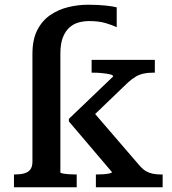

<svg xmlns="http://www.w3.org/2000/svg" viewBox="-20 -791 726 811"><path d="M667 0H385V-54H390Q403 -54 417.5 -55Q432 -56 442.5 -58.5Q453 -61 453 -64L271 -278V-289L458 -468Q458 -474 444.5 -477Q431 -480 412.5 -482Q394 -484 377 -484H367V-538H634V-484H624Q603 -484 585.5 -480Q568 -476 553 -467Q538 -458 521 -443L344 -273L359 -336L570 -91Q584 -75 597.5 -67.5Q611 -60 626.5 -57Q642 -54 660 -54H667ZM117 -563Q117 -624 137.5 -664Q158 -704 192.5 -727.5Q227 -751 268.5 -761Q310 -771 352 -771Q394 -771 426.5 -767.5Q459 -764 473 -760V-676Q455 -685 426 -693.5Q397 -702 357 -702Q335 -702 313.5 -696.5Q292 -691 274.5 -676Q257 -661 246 -634Q235 -607 235 -563V-63Q235 -60 246.5 -58Q258 -56 272.5 -55Q287 -54 299 -54H304V0H39V-54H42Q65 -54 82 -58.5Q99 -63 108 -75Q117 -87 117 -108Z"/></svg>

Font: Roboto Serif 20pt Medium
Style: Regular
Weight: 500
Version: Version 1.008